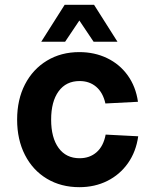

<svg xmlns="http://www.w3.org/2000/svg" viewBox="-20 -764 640 796"><path d="M309 12Q233 12 174.5 -23Q116 -58 83.5 -121.5Q51 -185 51 -268Q51 -351 83.5 -414Q116 -477 174.5 -512.5Q233 -548 309 -548Q372 -548 424 -523Q476 -498 509.5 -451.5Q543 -405 552 -342L417 -335Q407 -380 379 -404Q351 -428 310 -428Q254 -428 223 -385.5Q192 -343 192 -268Q192 -193 223 -150.5Q254 -108 310 -108Q352 -108 380.5 -133Q409 -158 418 -206L553 -199Q544 -135 510.5 -87.5Q477 -40 425 -14Q373 12 309 12ZM151 -591 248 -744H370L467 -591H368L309 -679L250 -591Z"/></svg>

Font: Geist Mono
Style: Bold
Weight: 700
Monospace: yes
Designer: Basement.studio, Andrés Briganti, Mateo Zaragoza
Foundry: Basement.studio, Vercel, Andrés Briganti, Guido Ferreyra, Mateo Zaragoza
Version: Version 1.500; ttfautohint (v1.8.4.7-5d5b)